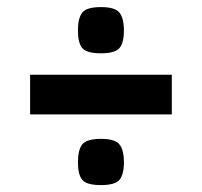

<svg xmlns="http://www.w3.org/2000/svg" viewBox="-20 -579 570 542"><path d="M65 -368H465V-256H65ZM200 -121Q200 -156.2 212.4 -171.6Q224.8 -187 265.2 -187Q304.2 -187 317 -171.6Q329.8 -156.2 329.8 -121Q329.8 -85.8 317 -71.1Q304.2 -56.5 265.2 -56.5Q224.8 -56.5 212.4 -71.1Q200 -85.8 200 -121ZM200 -493Q200 -528.2 212.4 -543.6Q224.8 -559 265.2 -559Q304.2 -559 317 -543.6Q329.8 -528.2 329.8 -493Q329.8 -457.8 317 -443.1Q304.2 -428.5 265.2 -428.5Q224.8 -428.5 212.4 -443.1Q200 -457.8 200 -493Z"/></svg>

Font: Changa ExtraLight SemiBold
Style: Regular
Weight: 600
Version: Version 3.002; ttfautohint (v1.8.2)